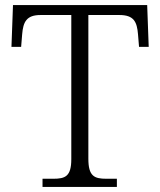

<svg xmlns="http://www.w3.org/2000/svg" viewBox="-20 -734 630 754"><path d="M147 0H439V-32H398C350 -32 327 -42 327 -111V-675H449C506 -675 518 -648 522 -599L526 -550H564L558 -714H31L25 -550H63L67 -599C71 -648 84 -675 139 -675H260V-109C260 -41 236 -32 189 -32H147Z"/></svg>

Font: Noto Serif Lao Light
Style: Regular
Weight: 300
Designer: Monotype Design Team
Foundry: Monotype Imaging Inc.
Version: Version 2.003